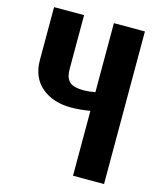

<svg xmlns="http://www.w3.org/2000/svg" viewBox="-119 -897 829 984"><g transform="rotate(15 295.0 -405.0)"><path d="M362.3 0V-344.2Q306.2 -335 261.7 -335Q165 -335 105 -386Q44.9 -437 44.9 -529.3V-809.6H204.1V-529.8Q204.1 -506.3 207.3 -491.5Q210.4 -476.6 220.2 -463.1Q230 -449.7 250.2 -443.4Q270.5 -437 301.8 -437Q329.1 -437 362.3 -443.4V-809.6H526.9V0Z"/></g></svg>

Font: Oswald
Style: DemiBold
Weight: 600
Designer: Vernon Adams
Foundry: Vernon Adams
Version: 3.0; ttfautohint (v0.95) -l 8 -r 50 -G 200 -x 0 -w "G" -W -c